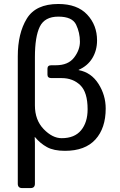

<svg xmlns="http://www.w3.org/2000/svg" viewBox="-20 -749 600 964"><path d="M91.3 195.3Q69.3 195.3 69.3 173.3V-466.3Q69.3 -581.1 114.3 -655Q159.2 -729 272.9 -729Q367.7 -729 417.5 -676Q467.3 -623 467.3 -545.9Q467.3 -496.1 443.6 -457Q419.9 -418 375 -398.4V-397Q438 -385.3 474.4 -328.1Q510.7 -271 510.7 -204.1Q510.7 -105.5 459 -48.6Q407.2 8.3 306.2 8.3Q250 8.3 216.1 -10.3Q182.1 -28.8 155.3 -61H154.3Q155.3 -46.4 155.3 -31.2V173.3Q155.3 195.3 133.3 195.3ZM155.3 -219.7Q155.3 -146.5 199.2 -100.8Q243.2 -55.2 289.6 -55.2Q354.5 -55.2 387.2 -95Q419.9 -134.8 419.9 -200.2Q419.9 -285.6 383.1 -321.3Q346.2 -356.9 289.6 -356.9H237.8Q218.3 -356.9 218.3 -374V-404.3Q218.3 -421.4 237.8 -421.4H260.7Q322.3 -421.4 351.8 -459.7Q381.3 -498 381.3 -539.6Q381.3 -585 362.1 -625.2Q342.8 -665.5 272.9 -665.5Q204.6 -665.5 179.9 -615.2Q155.3 -564.9 155.3 -462.4Z"/></svg>

Font: Istok Web
Style: Regular
Weight: 400
Designer: Andrey V. Panov
Foundry: Andrey V. Panov
Version: Version 1.0.2g